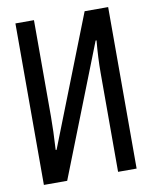

<svg xmlns="http://www.w3.org/2000/svg" viewBox="-81 -775 663 836"><g transform="rotate(-10 250.0 -357.0)"><path d="M45 -714H127V-287Q127 -226 122 -141H126L351 -714H455V0H373V-437Q373 -504 380 -580H376L148 0H45Z"/></g></svg>

Font: Noto Sans Mono UI Cond
Style: Regular
Weight: 400
Width: 3
Monospace: yes
Designer: Monotype Design team
Foundry: Monotype Imaging Inc.
Version: Version 1.000